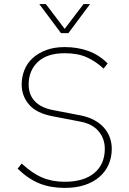

<svg xmlns="http://www.w3.org/2000/svg" viewBox="-20 -908 632 938"><path d="M296 10Q228 10 173.5 -11.5Q119 -33 66 -84L86 -109Q138 -61 186.5 -40.5Q235 -20 296 -20Q390 -20 441 -63Q492 -106 492 -181Q492 -231 461.5 -267Q431 -303 372 -314L237 -340Q158 -355 122 -397Q86 -439 86 -495Q86 -533 99.5 -566.5Q113 -600 140 -624.5Q167 -649 206 -663.5Q245 -678 296 -678Q359 -678 411.5 -659Q464 -640 506 -598L486 -573Q447 -609 403 -628.5Q359 -648 296 -648Q210 -648 165 -605.5Q120 -563 120 -495Q120 -445 150.5 -413Q181 -381 240 -370L375 -344Q414 -336 442.5 -320Q471 -304 489.5 -282.5Q508 -261 517 -235Q526 -209 526 -181Q526 -139 510.5 -104Q495 -69 465.5 -43.5Q436 -18 393.5 -4Q351 10 296 10ZM278 -746 172 -888H204L296 -767L388 -888H420L314 -746Z"/></svg>

Font: Celebes Thin
Style: Regular
Weight: 250
Designer: Anugrah Pasau
Foundry: Lafontype
Version: Version 1.000; ttfautohint (v1.8.4)